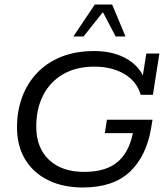

<svg xmlns="http://www.w3.org/2000/svg" viewBox="-20 -820 735 850"><path d="M346.3 10Q258.9 10 193 -22.4Q127.2 -54.8 91.2 -114.6Q55.3 -174.3 55.3 -256.6Q55.3 -327.1 77.4 -388.3Q99.6 -449.6 143.1 -495.9Q186.5 -542.2 250.3 -568.1Q314 -594 397.1 -594Q487.3 -594 548.9 -554.9Q610.4 -515.8 627.2 -446.2L607.6 -456L627.8 -583H685.6L657 -400.4H602.8Q585.6 -460 530.4 -492.5Q475.3 -525 397.9 -525Q317.2 -525 259.5 -491.5Q201.8 -458 171.2 -398.4Q140.5 -338.7 140.5 -259.7Q140.5 -165.5 197.1 -112.3Q253.8 -59 352.2 -59Q453.4 -59 505.9 -107.7Q558.3 -156.4 571.8 -252.3L599.4 -230.7H444.2L453.3 -290H655.2L648.8 -252Q628.2 -129.1 555 -59.6Q481.8 10 346.3 10ZM304.7 -658.5 399.7 -799.8H476.6L535.6 -658.5H492L435.5 -766.3L349.9 -658.5Z"/></svg>

Font: Rokkitt SemiBold
Style: Italic
Weight: 600
Italic angle: -9°
Designer: Vernon Adams
Foundry: Vernon Adams
Version: Version 3.103